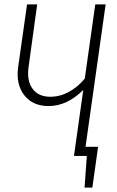

<svg xmlns="http://www.w3.org/2000/svg" viewBox="-20 -704 527 867"><path d="M457 -684.1 366.2 -41H422.9L397 143.1H361.8L372.1 0H314L356 -297.9Q283.2 -225.1 199.2 -225.1Q127.4 -225.1 89.4 -274.4Q51.3 -323.7 62 -400.9L102.1 -684.1H147.9L108.9 -400.9Q100.6 -339.4 127 -303.2Q153.3 -267.1 207 -267.1Q251 -267.1 291.5 -289.3Q332 -311.5 362.8 -349.1L410.2 -684.1Z"/></svg>

Font: Fira Sans Compressed ExtraLight
Style: Italic
Weight: 250
Width: 3
Italic angle: -8°
Designer: Carrois Corporate & Edenspiekermann AG
Foundry: Carrois Corporate GbR & Edenspiekermann AG
Version: Version 4.203;PS 004.203;hotconv 1.0.88;makeotf.lib2.5.64775